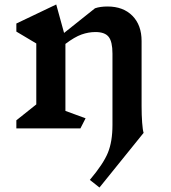

<svg xmlns="http://www.w3.org/2000/svg" viewBox="-20 -572 763 857"><path d="M621 21 424 265 381 231Q441 160 461.5 110Q482 60 482 -14V-333Q482 -386 465 -407.5Q448 -429 406 -429Q375 -429 344 -418Q313 -407 272 -376V-77L362 -44L339 1H53V-35L142 -106V-378L53 -431V-467L231 -552L266 -425L404 -535Q427 -543 460 -543Q530 -543 571 -501.5Q612 -460 612 -389V-98Q612 -58 614.5 -24.5Q617 9 621 21Z"/></svg>

Font: Inknut Antiqua Medium
Style: Regular
Weight: 500
Designer: Claus Eggers Sørensen
Foundry: Claus Eggers Sørensen
Version: Version 1.003; ttfautohint (v1.8.2) -l 8 -r 50 -G 200 -x 14 